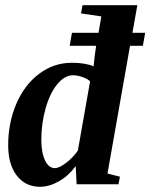

<svg xmlns="http://www.w3.org/2000/svg" viewBox="-20 -714 582 744"><path d="M483.9 -536.6 396.5 -41.5 444.8 -29.3 439 0H276.9L273.4 -70.3Q244.6 -31.7 207.5 -11Q170.4 9.8 134.8 9.8Q79.1 9.8 45.4 -33.2Q11.7 -76.2 11.7 -151.4Q11.7 -237.8 43.2 -311.5Q74.7 -385.3 131.6 -428Q188.5 -470.7 257.8 -470.7Q311 -470.7 342.8 -457Q345.7 -492.2 352.5 -536.6H250L258.8 -586.9H361.8L372.6 -650.4L293.9 -662.1L299.8 -693.8H512.2L493.2 -586.9H542.5L533.7 -536.6ZM329.1 -398.9Q319.3 -408.7 299.1 -415.5Q278.8 -422.4 263.7 -422.4Q230.5 -422.4 201.9 -387.7Q173.3 -353 156.7 -293.9Q140.1 -234.9 140.1 -172.9Q140.1 -122.6 154.5 -92.5Q168.9 -62.5 192.9 -62.5Q209 -62.5 235.4 -82.3Q261.7 -102.1 281.7 -130.4Z"/></svg>

Font: Tinos
Style: Bold Italic
Weight: 700
Italic angle: -16.333°
Designer: Steve Matteson
Foundry: Monotype Imaging Inc.
Version: Version 1.23